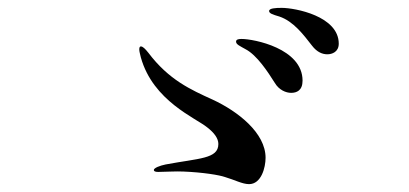

<svg xmlns="http://www.w3.org/2000/svg" viewBox="-20 -612 1040 488"><path d="M812 -474C824 -474 841 -480 841 -501C841 -571 730 -592 696 -592C680 -592 664 -591 664 -584C664 -578 673 -575 690 -570C726 -558 752 -523 773 -496C786 -479 800 -474 812 -474ZM720 -376C734 -376 749 -382 749 -407C749 -489 625 -513 594 -513C584 -513 580 -511 580 -506C580 -499 590 -495 604 -487C633 -472 661 -429 678 -402C689 -383 707 -376 720 -376ZM613 -144C644 -144 655 -186 655 -211C655 -274 585 -329 520 -359C465 -384 409 -409 357 -478C349 -488 343 -494 338 -494C335 -494 334 -491 334 -486C334 -481 336 -475 338 -466C369 -355 478 -312 507 -288C525 -274 535 -260 535 -246C535 -208 486 -210 401 -194C386 -191 371 -185 371 -180C371 -177 374 -175 382 -175C398 -175 427 -177 446 -176C496 -174 538 -167 552 -162C576 -155 596 -144 613 -144Z"/></svg>

Font: Shippori Mincho OTF SemiBold
Style: Regular
Weight: 600
Designer: FONTDASU
Foundry: FONTDASU / Google Inc. / but / Adobe
Version: Version 3.300;hotconv 1.0.109;makeotfexe 2.5.65596